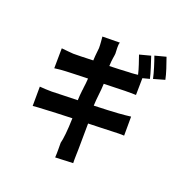

<svg xmlns="http://www.w3.org/2000/svg" viewBox="-211 -1034 1223 1278"><g transform="rotate(30 400.0 -394.5)"><path d="M770 -733C757 -768 722 -832 700 -870L626 -836C648 -798 679 -739 696 -697L770 -733ZM516 54C509 22 505 -14 500 -44C495 -75 483 -143 470 -224C541 -238 592 -250 632 -258C661 -264 695 -272 718 -274L695 -407C674 -400 640 -391 609 -383C573 -374 515 -361 443 -346C435 -400 436 -454 428 -505C495 -518 542 -529 574 -535C598 -539 634 -546 651 -548L632 -666L678 -687C663 -724 628 -788 608 -825L534 -791C552 -758 580 -710 596 -671C582 -667 566 -662 552 -659C546 -658 539 -656 532 -655L524 -653C494 -646 451 -636 401 -626C394 -671 397 -703 395 -717C391 -740 379 -776 384 -796L263 -773C269 -750 277 -724 282 -695C284 -679 284 -647 290 -605C222 -591 180 -581 152 -577C127 -574 93 -572 68 -570L91 -430C118 -439 142 -445 168 -451C193 -456 249 -469 320 -483C323 -461 324 -438 325 -415L326 -405V-395C328 -371 329 -348 333 -324C251 -308 191 -294 154 -287C128 -283 90 -277 69 -276L92 -141C111 -147 141 -153 175 -161C209 -169 280 -185 362 -202C375 -118 379 -50 376 -22C381 8 389 43 393 81L516 54Z"/></g></svg>

Font: Glow Sans TC Compressed
Style: Bold
Weight: 700
Width: 2
Designer: Ryoko NISHIZUKA (kana, bopomofo & ideographs); Paul D. Hunt (Latin, Greek & Cyrillic); Sandoll Communications, Soo-young
Version: Version 0.93